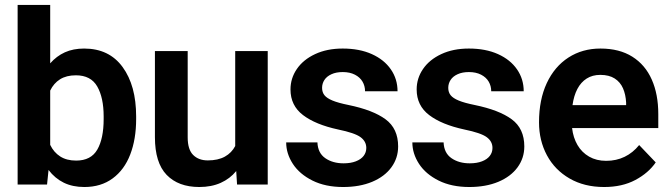

<svg xmlns="http://www.w3.org/2000/svg" viewBox="-20 -740 2685 770"><path d="M318.3 10Q271.3 10 235.8 -7.3Q200.3 -24.7 174.7 -58.3L168.7 0H50.7V-720.3H181.3V-486Q206.7 -515 240.2 -530.2Q273.7 -545.3 317.3 -545.3Q417.7 -545.3 471.8 -471Q526 -396.7 526 -273V-262.7Q526 -182 502.3 -120.5Q478.7 -59 431.8 -24.5Q385 10 318.3 10ZM284.3 -438Q246.3 -438 220.8 -422Q195.3 -406 181.3 -376.7V-159Q195.7 -129 221.5 -112.5Q247.3 -96 285.3 -96Q345 -96 370.3 -140.2Q395.7 -184.3 395.7 -262.7V-273Q395.7 -348.3 370 -393.2Q344.3 -438 284.3 -438Z M1053.7 0H930.7L927.3 -54Q902.3 -23.3 865.2 -6.7Q828 10 779.3 10Q695.3 10 648.3 -38.7Q601.3 -87.3 601.3 -190V-535.3H732.7V-189Q732.7 -140.3 754.7 -118.5Q776.7 -96.7 813.3 -96.7Q854.3 -96.7 881.7 -111.8Q909 -127 923.3 -154.3V-535.3H1053.7Z M1336 -220.7Q1245.3 -240.3 1195.2 -278.5Q1145 -316.7 1145 -381.3Q1145 -426 1170.5 -463.3Q1196 -500.7 1243.7 -523Q1291.3 -545.3 1354.3 -545.3Q1421.7 -545.3 1471.2 -523Q1520.7 -500.7 1547.5 -461.8Q1574.3 -423 1574.3 -374H1444Q1444 -395.3 1433.8 -412.7Q1423.7 -430 1403.3 -440.5Q1383 -451 1354.3 -451Q1328 -451 1309.2 -442.3Q1290.3 -433.7 1281 -419.3Q1271.7 -405 1271.7 -387.7Q1271.7 -370 1281.3 -358Q1291 -346 1313.7 -336.7Q1336.3 -327.3 1377.3 -319Q1476 -298.7 1526.3 -261.5Q1576.7 -224.3 1576.7 -152.7Q1576.7 -106 1549.5 -68.8Q1522.3 -31.7 1472.3 -10.8Q1422.3 10 1356 10Q1285 10 1233.2 -15.8Q1181.3 -41.7 1154.5 -82.8Q1127.7 -124 1127.7 -169H1253Q1254.7 -126.3 1284.5 -105.7Q1314.3 -85 1358 -85Q1386.3 -85 1407 -93Q1427.7 -101 1438.3 -114.8Q1449 -128.7 1449 -146.7Q1449 -173 1425.8 -190Q1402.7 -207 1336 -220.7Z M1842 -220.7Q1751.3 -240.3 1701.2 -278.5Q1651 -316.7 1651 -381.3Q1651 -426 1676.5 -463.3Q1702 -500.7 1749.7 -523Q1797.3 -545.3 1860.3 -545.3Q1927.7 -545.3 1977.2 -523Q2026.7 -500.7 2053.5 -461.8Q2080.3 -423 2080.3 -374H1950Q1950 -395.3 1939.8 -412.7Q1929.7 -430 1909.3 -440.5Q1889 -451 1860.3 -451Q1834 -451 1815.2 -442.3Q1796.3 -433.7 1787 -419.3Q1777.7 -405 1777.7 -387.7Q1777.7 -370 1787.3 -358Q1797 -346 1819.7 -336.7Q1842.3 -327.3 1883.3 -319Q1982 -298.7 2032.3 -261.5Q2082.7 -224.3 2082.7 -152.7Q2082.7 -106 2055.5 -68.8Q2028.3 -31.7 1978.3 -10.8Q1928.3 10 1862 10Q1791 10 1739.2 -15.8Q1687.3 -41.7 1660.5 -82.8Q1633.7 -124 1633.7 -169H1759Q1760.7 -126.3 1790.5 -105.7Q1820.3 -85 1864 -85Q1892.3 -85 1913 -93Q1933.7 -101 1944.3 -114.8Q1955 -128.7 1955 -146.7Q1955 -173 1931.8 -190Q1908.7 -207 1842 -220.7Z M2141.7 -249.3Q2141.7 -340 2172.8 -406.7Q2204 -473.3 2259.8 -509.3Q2315.7 -545.3 2388 -545.3Q2464 -545.3 2515.8 -512.7Q2567.7 -480 2593.8 -421Q2620 -362 2620 -282.7V-226.3H2274.3Q2278.7 -188 2296 -158.3Q2313.3 -128.7 2342.7 -111.8Q2372 -95 2411 -95Q2451.7 -95 2485 -111.2Q2518.3 -127.3 2543.3 -158.3L2609.7 -88.7Q2580.7 -46.3 2528 -18.2Q2475.3 10 2402.7 10Q2323.3 10 2264.2 -24.2Q2205 -58.3 2173.3 -117.5Q2141.7 -176.7 2141.7 -249.3ZM2276 -318.3H2491V-329Q2489.3 -361 2478.5 -385.8Q2467.7 -410.7 2445.2 -425.2Q2422.7 -439.7 2387.3 -439.7Q2356 -439.7 2332.8 -425Q2309.7 -410.3 2295.5 -383.3Q2281.3 -356.3 2276 -318.3Z"/></svg>

Font: FreesentationVF
Style: Regular
Weight: 400
Designer: glyphs from Roboto by Christian Robertson / Hangul glyphs from Noto Sans CJK(Source Han Sans) by Jang Soo-young and Kang
Foundry: PT&
Version: Version 2.001;Glyphs 3.3.1 (3343)